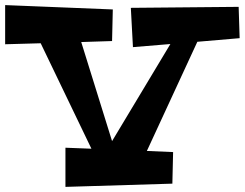

<svg xmlns="http://www.w3.org/2000/svg" viewBox="-27 -730 961 754"><path d="M652.8 -132.8 649.9 -8.8 230 3.9V-149.9L332 -146L132.8 -560.1L-6.8 -556.2V-710L416 -692.9L413.1 -568.8L292 -564.9L413.1 -175.8L642.1 -557.1L495.1 -544.9L486.8 -699.2L910.2 -703.1L914.1 -580.1L748 -565.9L549.8 -137.2Z"/></svg>

Font: Peralta
Style: Regular
Weight: 400
Designer: Astigmatic (AOETI)
Foundry: Astigmatic (AOETI)
Version: Version 1.000